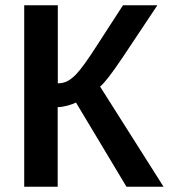

<svg xmlns="http://www.w3.org/2000/svg" viewBox="-20 -708 641 728"><path d="M198.7 -301.8V0H71.8V-688H199.2V-392.1Q219.7 -392.1 236.1 -400.6Q252.4 -409.2 270.5 -428.2Q298.3 -458.5 345.7 -532.7L446.3 -688H576.7L444.3 -489.3Q382.3 -397 359.4 -379.9L600.1 0H459.5L268.1 -319.3Q257.8 -313.5 236.1 -307.6Q214.4 -301.8 198.7 -301.8Z"/></svg>

Font: Arimo SemiBold
Style: Regular
Weight: 600
Designer: Steve Matteson
Foundry: Monotype Imaging Inc.
Version: Version 1.33